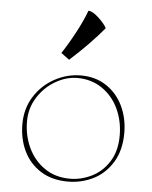

<svg xmlns="http://www.w3.org/2000/svg" viewBox="-55 -826 700 882"><g transform="rotate(5 295.0 -385.0)"><path d="M60 -235Q60 -307 95.5 -363Q131 -419 188.5 -450Q246 -481 309 -481Q377 -481 427 -447.5Q477 -414 503.5 -358Q530 -302 530 -235Q530 -155 496 -99.5Q462 -44 407.5 -17Q353 10 291 10Q217 10 165 -23Q113 -56 86.5 -111.5Q60 -167 60 -235ZM510 -221Q510 -288 483.5 -344.5Q457 -401 407.5 -434.5Q358 -468 294 -468Q243 -468 193.5 -439.5Q144 -411 112 -361Q80 -311 80 -250Q80 -185 106 -129Q132 -73 181.5 -38.5Q231 -4 299 -4Q351 -4 399.5 -28Q448 -52 479 -101Q510 -150 510 -221ZM248 -548 210 -576Q241 -623 271 -679.5Q301 -736 317 -780Q336 -780 364.5 -753.5Q393 -727 403 -707Q342 -633 248 -548Z"/></g></svg>

Font: TMT Limkin
Style: Regular
Weight: 400
Designer: Gabriel Drozdov
Version: Version 1.000;Glyphs 3.1.2 (3151)